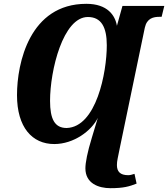

<svg xmlns="http://www.w3.org/2000/svg" viewBox="-20 -745 880 1005"><path d="M558 240C627 240 657 231 695 216L684 165C671 169 662 172 651 172C609 172 592 153 592 119C592 96 597 82 608 25L738 -600C749 -650 783 -657 816 -657H826L840 -714H621L592 -610C583 -664 543 -725 432 -725C135 -725 69 -415 69 -247C69 -79 148 9 264 9C366 9 459 -60 492 -128L461 -25C437 53 427 107 427 136C427 216 497 240 558 240ZM329 -75C266 -75 242 -122 242 -217C242 -377 310 -656 440 -656C510 -656 539 -603 539 -508C539 -365 484 -80 329 -75Z"/></svg>

Font: Noto Serif ExtraCondensed Black
Style: Italic
Weight: 900
Width: 2
Italic angle: -12°
Designer: Monotype Design Team
Foundry: Monotype Imaging Inc.
Version: Version 2.014